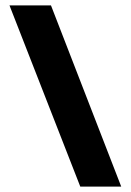

<svg xmlns="http://www.w3.org/2000/svg" viewBox="-20 -688 482 708"><path d="M276 0 15 -668H168L427 0Z"/></svg>

Font: Atkinson Hyperlegible Pro
Style: Bold
Weight: 700
Designer: Elliott Scott, Megan Eiswerth, Linus Boman, Theodore Petrosky, Jacob Perez
Foundry: Braille Institute
Version: Version 1.5.1